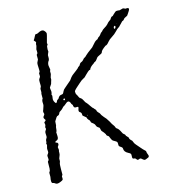

<svg xmlns="http://www.w3.org/2000/svg" viewBox="-111 -858 902 960"><g transform="rotate(-15 339.5 -378.5)"><path d="M172.9 -507.8 168 -491.7Q168 -487.3 162.6 -480.5Q157.2 -473.1 156.2 -470.7Q155.3 -468.3 158.2 -451.2Q158.2 -439.5 154.8 -437Q154.8 -433.1 157.2 -428.2L154.8 -410.6Q155.3 -401.9 159.2 -395.5Q163.1 -389.2 164.6 -388.2Q166 -387.2 168.9 -389.6Q171.9 -392.1 172.4 -395.5Q172.9 -398.9 177.7 -402.3Q182.1 -405.8 183.1 -405.8Q190.4 -419.9 199.2 -420.9Q208 -421.9 210.4 -423.8Q212.9 -425.8 216.8 -434.6Q220.7 -443.4 227.5 -448.2Q233.9 -453.1 239.3 -458.5Q244.6 -463.9 263.2 -479Q274.4 -495.6 281.7 -501.5Q313.5 -525.4 315.9 -528.3Q317.9 -532.2 321.3 -534.2Q324.7 -536.1 327.1 -538.1Q333.5 -550.8 339.8 -552.7Q346.2 -554.7 351.1 -560.1Q356 -565.9 357.9 -567.9Q368.2 -572.8 373.5 -579.6Q378.9 -585.9 412.1 -609.9Q420.9 -618.7 428.7 -628.4Q436.5 -638.2 449.2 -643.1Q450.2 -644 451.2 -646Q452.1 -647.9 453.1 -648.9Q454.1 -649.9 456.1 -650.9Q463.4 -654.8 468.3 -662.1Q473.1 -669.9 477.1 -671.9Q481 -673.8 483.4 -677.7Q485.8 -681.6 497.1 -688.5Q508.3 -694.8 514.6 -701.7Q521 -709 522.9 -710.9Q524.9 -712.9 529.3 -715.8Q534.2 -718.8 536.1 -720.7Q538.1 -722.7 540 -726.6Q544.9 -734.9 551.8 -734.9L559.1 -742.2Q571.3 -754.9 577.1 -754.9H584.5L592.8 -753.9Q609.4 -758.8 611.3 -758.8Q613.3 -758.8 623 -753.9Q625 -753.9 628.9 -754.4Q636.7 -755.4 639.2 -751Q641.1 -746.6 636.7 -739.7Q631.8 -732.9 628.9 -727.5Q626 -722.2 622.1 -717.8Q620.1 -716.8 614.3 -713.9Q608.4 -710.9 606 -709.5Q604 -708 602.1 -705.1Q600.1 -702.1 599.1 -701.2Q598.1 -700.2 595.2 -699.2Q591.8 -698.2 590.8 -697.3L581.1 -687Q579.1 -686 575.2 -681.2Q571.3 -676.8 569.3 -674.8Q567.4 -672.9 563 -670.4Q559.1 -668 557.6 -666.5L548.3 -657.2Q536.1 -644 521.5 -635.3Q506.8 -626.5 498.5 -616.2Q486.8 -601.1 479 -601.1Q453.1 -582.5 453.1 -575.2Q451.2 -569.8 447.3 -567.9Q442.9 -565.9 440.4 -564.5Q438 -563 430.7 -559.6Q423.3 -556.2 418 -546.9Q412.1 -538.1 406.7 -536.6Q401.9 -535.2 398.9 -530.8Q377 -517.1 374 -504.9Q367.2 -504.9 360.4 -498Q352.1 -489.3 348.6 -486.8Q345.2 -483.9 342.8 -481Q338.4 -474.6 329.1 -470.7Q319.3 -466.3 305.7 -453.6Q292 -441.4 287.6 -437.5Q283.2 -433.6 281.2 -431.6Q279.3 -429.7 274.9 -424.8Q271 -419.9 272 -417Q272.9 -414.1 272.9 -409.2Q272.9 -404.3 276.9 -400.9Q284.2 -384.8 286.1 -382.8Q288.1 -380.9 292.5 -378.4Q296.9 -376 301.8 -366.2Q306.2 -356.9 308.1 -354.5Q310.1 -352.1 314 -348.1Q317.9 -344.2 327.1 -330.1Q336.4 -315.9 340.8 -314Q342.3 -311 346.7 -307.1Q351.1 -303.2 351.1 -299.8Q351.1 -294.9 357.4 -288.6Q364.3 -282.2 365.2 -279.3Q366.2 -276.4 369.1 -271.5Q372.1 -266.6 378.9 -258.8Q385.7 -251 389.2 -247.1L400.9 -229Q409.7 -211.4 414.1 -207Q418.5 -202.6 422.9 -189.9Q424.8 -188 429.7 -184.6Q434.6 -181.2 440.4 -170.9Q446.8 -160.2 447.3 -157.7Q448.2 -155.3 449.2 -154.3Q450.2 -153.3 453.1 -150.9Q460.9 -145.5 460.9 -139.2Q461.9 -138.2 463.9 -136.7Q465.8 -134.8 467.3 -132.8Q468.8 -130.9 470.7 -129.4Q472.7 -127.9 472.7 -123.5Q473.1 -119.1 478.5 -113.8Q483.9 -108.9 485.4 -106.9Q486.8 -105 488.8 -98.6Q490.7 -92.3 498 -84Q505.4 -75.7 516.1 -63Q527.3 -49.8 532.2 -45.9Q537.1 -42 538.1 -40Q539.1 -38.1 539.1 -34.7Q539.1 -31.2 539.6 -30.3Q542 -24.4 544.4 -17.1Q546.9 -10.3 541 -5.9Q523.9 2.9 518.6 0.5Q513.2 -2 507.3 -7.8Q501.5 -13.7 493.7 -9.3Q485.8 -5.4 481.9 -12.2Q478 -19 472.2 -19Q466.3 -19 463.9 -22Q461.9 -25.4 462.9 -34.2Q463.9 -43 461.4 -46.4Q459 -49.8 450.7 -53.7Q430.2 -64 430.2 -81.1Q430.7 -86.9 422.9 -91.8Q415 -96.7 413.6 -99.6Q412.1 -102.5 412.6 -109.9Q413.1 -116.2 411.1 -120.1Q409.2 -124 399.4 -128.9Q389.6 -133.8 387.7 -137.7Q385.3 -141.6 382.3 -148.4Q379.9 -155.8 377.9 -159.2Q377 -160.2 373.5 -162.1Q366.2 -166.5 366.2 -172.9Q358.4 -185.5 353.5 -189.9Q348.6 -194.3 347.7 -198.7Q345.7 -211.9 342.3 -213.9Q331.1 -219.7 329.1 -227.5Q327.1 -235.4 320.3 -240.7Q313 -246.1 311 -248Q309.1 -250 308.6 -253.4Q308.1 -256.8 307.1 -258.3Q306.2 -259.8 304.7 -262.2Q303.2 -264.6 301.3 -265.6Q298.8 -267.1 298.8 -269Q296.9 -270 295.9 -273.9Q294.9 -277.8 293.9 -279.8Q292 -282.2 286.1 -286.1Q280.3 -290 278.3 -292.5Q276.4 -294.9 276.9 -299.8Q276.9 -304.7 275.9 -306.6Q274.9 -308.6 272.5 -311Q270 -313 267.6 -314.5Q265.1 -315.9 264.6 -320.8Q264.2 -325.2 266.6 -331.1Q269 -336.9 268.1 -339.8Q267.6 -342.8 258.8 -341.8Q250 -340.8 247.1 -345.7Q244.1 -350.6 244.1 -356.9Q243.2 -357.9 241.7 -360.4Q240.2 -362.8 238.8 -363.8Q231.4 -390.1 212.9 -373Q202.6 -363.8 195.8 -360.8Q193.8 -358.9 189 -353.5Q184.1 -348.1 178.2 -344.7Q169.9 -340.3 168.9 -336.4Q166 -325.7 155.3 -323.7Q152.8 -323.2 151.9 -320.8Q149.9 -319.8 145.5 -312Q141.1 -304.2 139.6 -302.7Q138.2 -301.3 138.2 -298.8L137.2 -283.2Q137.7 -280.8 135.7 -276.4Q133.8 -272 133.3 -261.2Q132.8 -250.5 128.9 -247.1Q128.9 -243.2 129.9 -227.1Q130.9 -210.9 121.6 -207Q112.3 -203.1 111.8 -201.2Q111.8 -195.8 119.1 -195.8Q123 -193.8 124 -189Q125 -184.1 121.1 -179.2Q117.2 -174.3 117.2 -171.9L119.1 -158.2L117.2 -150.9V-142.6Q117.2 -136.2 116.2 -133.8L109.9 -117.2Q108.9 -115.2 109.4 -107.9Q109.9 -100.6 106.9 -94.7Q104 -88.9 104 -61.5V-34.2L99.1 -25.9Q99.1 -23.9 99.6 -17.6Q100.1 -11.7 98.1 -8.8Q96.2 -5.9 84 -1Q67.4 5.9 59.6 0Q51.8 -5.9 47.9 -5.9Q36.1 -5.9 43 -39.1V-59.1Q43 -63 47.9 -67.9Q47.9 -68.8 49.8 -80.1Q49.8 -111.3 50.3 -114.3Q50.8 -117.2 56.2 -122.1Q57.1 -126 56.2 -134.8Q55.2 -143.6 56.2 -146.5Q57.1 -149.4 60.1 -152.3Q63 -156.2 64 -159.2Q64.9 -162.1 64 -170.4Q63 -178.7 64 -182.1L67.9 -196.8L65.9 -205.1Q65.9 -208 68.8 -210.9V-216.3Q68.8 -220.7 69.8 -223.1L76.2 -234.9Q77.1 -239.3 76.2 -249Q75.2 -258.8 77.1 -264.2L84 -275.9L82 -285.2L85.9 -295.9L84 -309.1Q84 -311 88.4 -313.5Q92.8 -315.9 92.8 -318.8Q93.8 -319.8 92.8 -320.8Q91.8 -321.8 87.9 -328.6Q84 -335.4 90.3 -342.3Q96.7 -348.6 93.8 -355Q90.8 -361.8 93.3 -367.7Q96.2 -374 96.2 -375Q97.2 -376 97.2 -378.4L101.1 -390.1Q103 -394 102.1 -403.8Q100.6 -420.4 106.9 -426.8V-451.2L108.9 -459V-477.1L113.8 -487.8Q114.7 -491.7 113.8 -506.3Q112.8 -521 116.7 -526.9Q121.1 -533.2 122.1 -535.2Q123 -537.1 122.6 -543.5Q122.1 -549.8 122.1 -553.2L127 -561Q127.9 -567.9 127 -583.5Q126 -599.1 127 -604Q127.9 -608.9 130.9 -613.8Q133.8 -618.7 134.8 -622.1V-645Q134.8 -647 138.2 -649.9Q141.6 -652.8 140.6 -661.6Q140.1 -670.9 140.1 -672.9L145 -689.9V-695.3Q145 -700.7 147 -703.6Q149.9 -708 144 -713.4Q138.2 -718.3 139.6 -720.7Q141.1 -723.1 143.1 -725.6Q145 -728 145 -729Q146 -729.5 149.9 -738.3Q153.8 -747.1 157.2 -747.1H162.1Q165 -747.1 170.4 -750Q191.9 -762.2 201.7 -752.4Q210.9 -743.2 210.9 -735.8L209 -726.1L201.2 -696.8Q199.2 -689.9 199.2 -689L201.2 -683.1L195.8 -673.8Q195.8 -671.9 194.8 -664.1Q193.8 -656.2 194.8 -652.3Q195.8 -648.4 195.3 -646.5Q194.8 -644 191.9 -638.7Q189 -632.8 188.5 -629.9Q188 -627 188.5 -618.2Q189 -605 182.1 -598.1Q175.8 -585.4 178.7 -573.2Q181.2 -561 181.2 -557.1L178.2 -549.8Q178.2 -542.5 178.2 -535.2L172.9 -518.1ZM299.8 -290V-288.1H303.2V-290ZM213.9 -397.5Q211.9 -400.9 208 -398.9Q204.1 -397 206.1 -393.1Q208 -389.2 211.9 -391.6Q215.8 -394 213.9 -397.5ZM545.9 -669.9Q551.8 -675.8 551.8 -680.7Q551.8 -685.5 547.9 -685.1Q542 -683.1 542 -674.8Q543.9 -670.9 545.9 -669.9ZM560.1 -692.9Q560.1 -691.9 563 -690.9Q563 -691.9 560.1 -692.9Z"/></g></svg>

Font: AntiqueNobleLightItalic
Style: LightItalic
Weight: 400
Version: Version 001.000